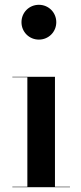

<svg xmlns="http://www.w3.org/2000/svg" viewBox="-20 -780 339 800"><path d="M69.5 -687.5C69.5 -647 101.5 -615 142 -615C182.5 -615 214.5 -647 214.5 -687.5C214.5 -728 182.5 -760 142 -760C101.5 -760 69.5 -728 69.5 -687.5ZM31.5 -2V0H271.5V-2H209V-460H31.5V-458H94V-2Z"/></svg>

Font: Bodoni* 96pt Medium
Style: Regular
Weight: 500
Version: Version 2.3